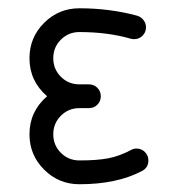

<svg xmlns="http://www.w3.org/2000/svg" viewBox="-20 -444 434 475"><path d="M176.5 -423.5Q251.2 -423.5 318.8 -405.3Q328.8 -402.4 335 -394.4Q341.2 -386.5 341.2 -376.5Q341.2 -364.1 332.6 -355.6Q324.1 -347.1 311.8 -347.1Q308.2 -347.1 303.5 -348.2Q246.5 -364.7 176.5 -364.7Q149.4 -364.7 130.6 -345.9Q111.8 -327.1 111.8 -300Q111.8 -272.9 130.6 -254.1Q149.4 -235.3 176.5 -235.3H200Q212.4 -235.3 220.9 -226.8Q229.4 -218.2 229.4 -205.9Q229.4 -193.5 220.9 -185Q212.4 -176.5 200 -176.5H176.5Q149.4 -176.5 130.6 -157.6Q111.8 -138.8 111.8 -111.8Q111.8 -84.7 130.6 -65.9Q149.4 -47.1 176.5 -47.1Q220.6 -47.1 247.9 -52.4Q275.3 -57.6 304.1 -72.9Q310.6 -76.5 317.6 -76.5Q330 -76.5 338.5 -67.9Q347.1 -59.4 347.1 -47.1Q347.1 -28.8 330.6 -20.6Q268.8 11.8 176.5 11.8Q125.3 11.8 89.1 -24.4Q52.9 -60.6 52.9 -111.8Q52.9 -168.2 96.5 -205.9Q52.9 -243.5 52.9 -300Q52.9 -351.2 89.1 -387.4Q125.3 -423.5 176.5 -423.5Z"/></svg>

Font: OpenGost Type B TT
Style: Regular
Weight: 400
Version: Version 0.3